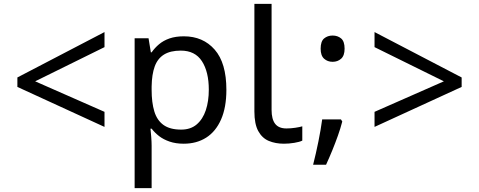

<svg xmlns="http://www.w3.org/2000/svg" viewBox="-20 -734 2481 994"><path d="M70 -284V-333L521 -568V-490L162 -313L521 -155V-77Z M932 -546Q1031 -546 1091.5 -477Q1152 -408 1152 -269Q1152 -178 1124.5 -115.5Q1097 -53 1047.5 -21.5Q998 10 931 10Q890 10 858 -1Q826 -12 803.5 -29.5Q781 -47 765 -68H759Q761 -51 763 -25Q765 1 765 20V240H677V-536H749L761 -463H765Q781 -486 803.5 -505Q826 -524 857.5 -535Q889 -546 932 -546ZM916 -472Q862 -472 829 -451.5Q796 -431 781 -390Q766 -349 765 -286V-269Q765 -203 779 -157Q793 -111 826.5 -87Q860 -63 918 -63Q967 -63 998.5 -90Q1030 -117 1045.5 -163.5Q1061 -210 1061 -270Q1061 -362 1025.5 -417Q990 -472 916 -472Z M1450 10Q1406 10 1371.5 -4.5Q1337 -19 1317 -55.5Q1297 -92 1297 -157V-714H1386V-165Q1386 -117 1404.5 -93Q1423 -69 1463 -69Q1485 -69 1508.5 -72.5Q1532 -76 1545 -80V-6Q1531 1 1503.5 5.5Q1476 10 1450 10Z M1745 -116 1752 -105Q1743 -70 1729.5 -32Q1716 6 1700.5 44Q1685 82 1668 119H1601Q1616 60 1628.5 -2Q1641 -64 1648 -116ZM1702 -414Q1676 -414 1658 -430Q1640 -446 1640 -482Q1640 -520 1658 -535Q1676 -550 1702 -550Q1728 -550 1746 -535Q1764 -520 1764 -482Q1764 -446 1746 -430Q1728 -414 1702 -414Z M1919 -155 2278 -313 1919 -490V-568L2370 -333V-284L1919 -77Z"/></svg>

Font: hexutelugu05
Style: Book
Weight: 400
Designer: Jelle Bosma - Monotype Design Team
Foundry: Monotype Imaging Inc.
Version: Version 2.003